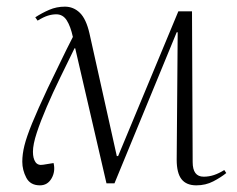

<svg xmlns="http://www.w3.org/2000/svg" viewBox="-20 -543 713 577"><path d="M324 8H300L206 -398H204Q183 -355 161 -310Q139 -265 120.5 -222Q102 -179 90.5 -144Q79 -109 79 -87Q79 -67 86.5 -56Q94 -45 110 -48L141 -53Q147 -28 135 -7Q123 14 100 14Q71 14 59 -9Q47 -32 47 -57Q47 -80 53.5 -106Q60 -132 76.5 -172.5Q93 -213 124 -279Q144 -320 162 -357.5Q180 -395 199 -432Q192 -464 180.5 -482Q169 -500 149 -500Q137 -500 124 -496Q111 -492 93 -481L86 -491Q106 -504 128 -513.5Q150 -523 175 -523Q201 -523 220 -504.5Q239 -486 249 -442L331 -74H335L516 -509H557L559 -56Q559 -12 592 -12Q608 -12 623 -17Q638 -22 654 -32L660 -23Q644 -10 621 2Q598 14 570 14Q540 14 525.5 -4.5Q511 -23 511 -63L514 -446H511Z"/></svg>

Font: Literata 72pt ExtraLight
Style: Italic
Weight: 200
Italic angle: -2°
Designer: Latin by Veronika Burian and Jose Scaglione. Greek by Irene Vlachou. Cyrillic by Vera Evstafieva
Foundry: TypeTogether
Version: Version 3.002